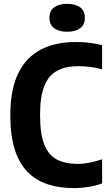

<svg xmlns="http://www.w3.org/2000/svg" viewBox="-20 -968 565 998"><path d="M364.7 9.7Q287.1 9.7 225.7 -10.9Q164.2 -31.5 121.3 -76.4Q78.4 -121.3 56 -193.3Q33.6 -265.4 33.6 -368.3Q33.6 -501.4 74.3 -585.7Q115.1 -670 191.3 -709.8Q267.5 -749.7 374.5 -749.7Q409.5 -749.7 444.3 -745.6Q479.1 -741.5 510.8 -733.2V-607.9Q479.6 -616 448.9 -620Q418.2 -624 386 -624Q321 -624 276.9 -600.3Q232.9 -576.6 210.5 -521.2Q188.2 -465.8 188.2 -370.3Q188.2 -272 210.2 -216.7Q232.3 -161.4 275.9 -138.7Q319.6 -116 384.8 -116Q413.1 -116 444.5 -122.2Q475.9 -128.5 510.8 -139.9V-14.6Q482.1 -3.7 443.1 3Q404 9.7 364.7 9.7ZM329.1 -802.9Q286.8 -802.9 261.9 -821Q237 -839.2 237 -875.3Q237 -911.9 261.9 -930Q286.8 -948 329.1 -948Q371.7 -948 396.5 -930Q421.2 -911.9 421.2 -875.3Q421.2 -839.2 396.5 -821Q371.7 -802.9 329.1 -802.9Z"/></svg>

Font: Encode Sans Condensed Thin
Style: Regular
Weight: 100
Width: 3
Designer: Multiple Designers
Foundry: Impallari Type
Version: Version 3.002